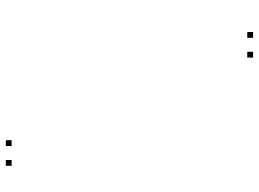

<svg xmlns="http://www.w3.org/2000/svg" viewBox="-135 -645 890 660"><g transform="rotate(90 310.0 -315.0)"><path d="M550 110V90H530V110ZM178 -720V-740H158V-720ZM110 -720V-740H90V-720ZM482 110V90H462V110Z"/></g></svg>

Font: Monaspace Argon Dots Var
Style: Regular
Weight: 400
Designer: Riley Cran and the Lettermatic Team
Version: Version 1.100 (Monaspace Argon Dots)